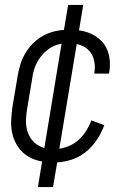

<svg xmlns="http://www.w3.org/2000/svg" viewBox="-20 -648 515 775"><path d="M197 8Q168 8 140.5 2Q113 -4 91 -18Q69 -32 53.5 -54.5Q38 -77 31 -103Q24 -129 25 -157.5Q26 -186 30 -215L51 -340Q55 -365 62.5 -389Q70 -413 83.5 -435Q97 -457 116 -475.5Q135 -494 158.5 -506Q182 -518 207 -523Q232 -528 256 -528Q281 -528 304.5 -524.5Q328 -521 349 -511Q370 -501 386.5 -485.5Q403 -470 412 -449Q421 -428 423 -404.5Q425 -381 421 -356L420 -351H361V-355Q365 -379 360 -402.5Q355 -426 340.5 -442.5Q326 -459 303.5 -466.5Q281 -474 256 -474Q239 -474 220.5 -470Q202 -466 185.5 -456Q169 -446 155.5 -432Q142 -418 132.5 -401.5Q123 -385 117.5 -367Q112 -349 110 -331L89 -206Q86 -186 85 -166.5Q84 -147 88 -128.5Q92 -110 101.5 -94Q111 -78 125.5 -67Q140 -56 158.5 -51Q177 -46 197 -46Q221 -46 246 -54Q271 -62 291 -78Q311 -94 325.5 -116.5Q340 -139 349 -162L401 -143Q390 -112 370.5 -83Q351 -54 323.5 -32.5Q296 -11 262.5 -1.5Q229 8 197 8ZM133 107 232 -493H263L233 -497L255 -628H316L216 -27H186L216 -23L194 107Z"/></svg>

Font: Iosevka QP Light
Style: Italic
Weight: 300
Italic angle: -9°
Designer: Belleve Invis
Foundry: Belleve Invis
Version: Version 20.0.0; ttfautohint (v1.8.4)